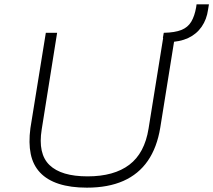

<svg xmlns="http://www.w3.org/2000/svg" viewBox="-20 -856 982 884"><path d="M380 8Q305 8 251 -9.5Q197 -27 164.5 -61.5Q132 -96 121.5 -147Q111 -198 120 -266L191 -705H243L172 -260Q154 -148 208 -96Q262 -44 383 -44Q505 -44 575.5 -97.5Q646 -151 664 -264L735 -705H788L718 -269Q703 -177 660.5 -115.5Q618 -54 548 -23Q478 8 380 8ZM754 -662 730 -682 734 -705Q785 -706 815 -718Q845 -730 860.5 -756Q876 -782 883 -822L885 -836H942L938 -812Q932 -767 908.5 -733Q885 -699 846.5 -681Q808 -663 754 -662Z"/></svg>

Font: Nunito Sans 7pt SemiExpanded ExtraLight
Style: Italic
Weight: 250
Width: 6
Italic angle: -9°
Designer: Vernon Adams
Foundry: Vernon Adams
Version: Version 3.101;gftools[0.9.27]